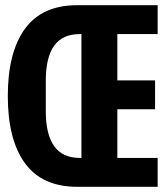

<svg xmlns="http://www.w3.org/2000/svg" viewBox="-20 -718 640 738"><path d="M277 0Q142 0 76 -90.5Q10 -181 10 -349Q10 -517 76 -607.5Q142 -698 277 -698H586V-587H431V-409H576V-298H431V-111H586V0ZM293 -111V-587H287Q220 -587 188 -542Q156 -497 156 -408V-290Q156 -202 188 -156.5Q220 -111 287 -111Z"/></svg>

Font: Lilex
Style: Regular
Weight: 400
Monospace: yes
Designer: Mike Abbink, Paul van der Laan, Pieter van Rosmalen, Mikhael Khrustik
Foundry: Mikhael Khrustik
Version: Version 2.510